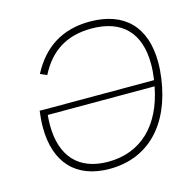

<svg xmlns="http://www.w3.org/2000/svg" viewBox="-104 -811 943 927"><g transform="rotate(-15 367.5 -348.0)"><path d="M333.5 7.5C525 7.5 654.5 -124 686 -348.5C690 -376.5 692 -403.5 692 -429C692 -605.5 597 -704.5 423 -704.5C288 -704.5 189.5 -644.5 125.5 -522.5L158.5 -508C215 -619 301.5 -670 422 -670C575.5 -670 656.5 -585.5 656.5 -430.5C656.5 -406.5 654.5 -380.5 650.5 -353.5L650 -351H97.5L78.5 -351.5C74.5 -322.5 72.5 -295 72.5 -269C72.5 -93.5 165.5 7.5 333.5 7.5ZM108.5 -271.5C108.5 -287.5 109.5 -304 111 -321.5H645C609.5 -134 498.5 -27.5 335.5 -27.5C188 -27.5 108.5 -115 108.5 -271.5Z"/></g></svg>

Font: HK Grotesk ExtraLight
Style: Italic
Weight: 200
Italic angle: -16°
Designer: Alfredo Marco Pradil
Foundry: Hanken Design Co.
Version: Version 3.001;FEAKit 1.0